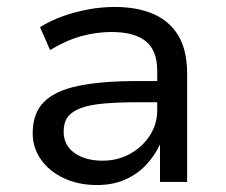

<svg xmlns="http://www.w3.org/2000/svg" viewBox="-20 -523 650 552"><path d="M259 9Q206 9 164 -10.5Q122 -30 98 -64Q74 -98 74 -140Q74 -197 106 -229.5Q138 -262 204.5 -276Q271 -290 375 -290H446V-229H379Q321 -229 280 -225.5Q239 -222 213 -212.5Q187 -203 175 -187Q163 -171 163 -145Q163 -105 194.5 -83Q226 -61 275 -61Q318 -61 353.5 -80.5Q389 -100 410.5 -133Q432 -166 432 -206V-319Q432 -378 399 -404.5Q366 -431 301 -431Q257 -431 213.5 -419Q170 -407 124 -379L95 -445Q126 -464 161 -476.5Q196 -489 234 -496Q272 -503 310 -503Q374 -503 420.5 -483Q467 -463 492.5 -421Q518 -379 518 -311V0H440V-108Q426 -77 401 -50Q376 -23 340.5 -7Q305 9 259 9Z"/></svg>

Font: Nunito Sans 8pt
Style: Regular
Weight: 400
Version: Version 3.101;gftools[0.9.27]